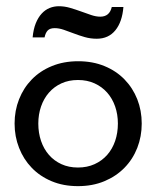

<svg xmlns="http://www.w3.org/2000/svg" viewBox="-20 -601 512 629"><path d="M235.4 -52.2Q265.6 -52.2 289.8 -63.2Q314 -74.2 331.1 -93.5Q348.1 -112.8 357.2 -139.2Q366.2 -165.5 366.2 -196.3Q366.2 -226.1 357.2 -252.2Q348.1 -278.3 331.1 -297.6Q314 -316.9 289.8 -327.9Q265.6 -338.9 235.4 -338.9Q205.1 -338.9 181.2 -327.9Q157.2 -316.9 140.4 -297.6Q123.5 -278.3 114.5 -252.2Q105.5 -226.1 105.5 -196.3Q105.5 -165.5 114.5 -139.2Q123.5 -112.8 140.4 -93.5Q157.2 -74.2 181.2 -63.2Q205.1 -52.2 235.4 -52.2ZM235.4 8.8Q187.5 8.8 149.2 -7.3Q110.8 -23.4 84 -51.3Q57.1 -79.1 42.5 -116.5Q27.8 -153.8 27.8 -196.3Q27.8 -238.8 42.5 -275.9Q57.1 -313 84.2 -340.8Q111.3 -368.7 149.9 -384.5Q188.5 -400.4 236.3 -400.4Q283.7 -400.4 322.3 -384.5Q360.8 -368.7 387.9 -340.8Q415 -313 429.7 -275.9Q444.3 -238.8 444.3 -196.3Q444.3 -153.8 429.7 -116.5Q415 -79.1 387.7 -51.3Q360.4 -23.4 321.8 -7.3Q283.2 8.8 235.4 8.8ZM86.9 -478.5Q89.4 -505.4 97.2 -524.7Q105 -543.9 116.5 -556.4Q127.9 -568.8 142.3 -574.7Q156.7 -580.6 172.9 -580.6Q191.4 -580.6 209.7 -575.2Q228 -569.8 245.4 -563.5Q262.7 -557.1 278.6 -551.8Q294.4 -546.4 308.6 -546.4Q338.9 -546.4 346.2 -578.1H384.3Q380.4 -529.3 357.9 -501.7Q335.4 -474.1 296.9 -474.1Q276.4 -474.1 257.6 -479.5Q238.8 -484.9 221.7 -491.5Q204.6 -498 189 -503.4Q173.3 -508.8 159.2 -508.8Q143.6 -508.8 136.2 -501Q128.9 -493.2 126 -478.5Z"/></svg>

Font: Rokkitt
Style: Regular
Weight: 400
Version: Version 1.2; ttfautohint (v1.5) -l 7 -r 28 -G 50 -x 13 -D la